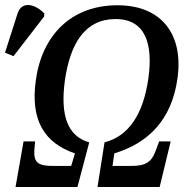

<svg xmlns="http://www.w3.org/2000/svg" viewBox="-84 -746 743 766"><path d="M-30 -522 92 -680 93 -692C58 -729 3 -745 -14 -692L-64 -536ZM-22 0H225L272 -178C184 -203 156 -288 175 -426C196 -572 255 -670 377 -670C497 -670 527 -570 508 -434C488 -291 430 -203 333 -178L305 0H553L597 -182H551L538 -147C521 -98 496 -84 439 -84H365L372 -134C507 -175 601 -267 624 -433C649 -608 561 -725 385 -725C197 -725 83 -602 59 -426C36 -264 95 -175 215 -134L200 -84H126C68 -84 50 -98 53 -147L56 -182H10Z"/></svg>

Font: Noto Serif Condensed Medium
Style: Italic
Weight: 500
Width: 3
Italic angle: -12°
Designer: Monotype Design Team
Foundry: Monotype Imaging Inc.
Version: Version 2.013